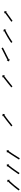

<svg xmlns="http://www.w3.org/2000/svg" viewBox="1076 -1388 281 2533"><g transform="rotate(-90 1216.5 -121.5)"><path d="M-29 -16Q-28 -18 -26 -21Q-23 -24 -20 -28Q-17 -33 -13 -38Q-9 -43 -5 -48Q0 -54 5 -61Q10 -67 15 -73Q21 -80 26 -86Q32 -93 37 -99Q43 -106 48 -112Q53 -118 58 -123V-124Q63 -129 67 -134Q72 -138 75 -142Q79 -146 82 -149Q84 -151 86 -153Q86 -154 87 -155L78 -164L110 -165L111 -132L101 -141Q101 -140 100 -139Q98 -138 96 -135Q93 -132 90 -129Q86 -125 82 -120Q78 -115 73 -110Q68 -105 63 -99Q58 -93 52 -86Q47 -80 41 -74Q36 -67 31 -61Q26 -54 21 -48Q16 -42 11 -36Q7 -31 3 -25Q-1 -21 -4 -16Q-7 -12 -10 -9Q-11 -6 -13 -4Q-14 -4 -14 -3L-30 -15Q-30 -15 -29 -16ZM185 -17Q186 -19 188 -22Q190 -25 193 -29Q195 -32 199 -38Q203 -44 207 -49Q211 -56 216 -62Q220 -69 225 -75Q230 -82 235 -89Q240 -96 245 -103Q250 -110 254 -116Q259 -122 264 -128Q268 -134 272 -139Q276 -144 280 -149Q283 -153 286 -156Q288 -158 289 -160Q290 -161 291 -162L281 -170L313 -173L316 -141L306 -149Q305 -148 305 -147V-148Q303 -146 301 -143Q298 -140 295 -136Q292 -132 288 -127Q284 -122 280 -116Q275 -110 270 -104Q266 -98 261 -91Q256 -84 251 -77Q246 -71 241 -64Q237 -57 232 -50Q228 -44 223 -38Q220 -33 216 -27Q212 -21 210 -18Q207 -13 205 -10Q203 -8 202 -6Q201 -5 200 -4L184 -16Q185 -16 185 -17ZM379 -13Q381 -15 382 -18Q384 -21 387 -25Q390 -29 393 -35Q397 -41 400 -46Q404 -53 408 -59Q412 -66 417 -73Q421 -80 426 -87Q430 -94 435 -101Q439 -108 444 -115Q448 -121 452 -127Q457 -133 460 -139Q464 -144 467 -149Q470 -153 473 -156Q475 -159 476 -161Q477 -162 477 -162L467 -170L499 -175L504 -143L493 -151Q493 -150 492 -149Q491 -147 489 -144Q486 -141 483 -137Q480 -133 477 -127V-128Q473 -122 469 -116Q465 -110 460 -104Q456 -97 452 -90Q447 -83 442 -76Q438 -69 434 -62Q429 -55 425 -48Q421 -42 417 -36Q414 -30 410 -24Q407 -19 404 -15Q401 -10 399 -7Q398 -4 396 -2Q396 -2 395 -1L378 -11Q379 -12 379 -13Z M817 -115Q818 -116 821 -118Q821 -118 821 -118Q821 -118 821 -118Q821 -118 821 -118Q821 -118 821 -118Q823 -120 827 -123Q827 -123 827 -123Q827 -123 827 -123Q827 -123 827 -122.5Q827 -122 827 -122Q831 -125 836 -129Q840 -133 846 -137Q851 -141 857 -146Q860 -149 863.5 -151.5Q867 -154 870 -156Q877 -162 883 -167Q890 -172 896 -177Q903 -182 909 -187Q916 -192 922 -196Q927 -201 933 -205Q938 -208 942 -211V-212Q946 -214 950 -217Q953 -219 955 -220Q956 -221 956 -221L949 -232L981 -226L975 -194L968 -205Q967 -204 966 -204Q964 -202 961 -200Q958 -198 954 -195Q949 -192 944 -188H945Q939 -185 933 -180Q928 -176 921 -171Q915 -166 908 -161Q902 -156 895 -151Q889 -146 882 -141Q879 -138 876 -135.5Q873 -133 870 -131Q863 -126 858 -121Q853 -117 848 -113Q843 -110 839 -107Q839 -107 839 -107Q839 -107 839 -107Q839 -107 839 -107Q839 -107 839 -107Q835 -104 832 -102Q832 -102 832 -102Q832 -102 832 -102Q832 -102 832 -102Q832 -102 832 -102Q830 -100 828 -99Q827 -98 827 -98L815 -114Q816 -114 817 -115Z M1332 -115Q1332 -115 1332 -115Q1332 -115 1332 -115Q1332 -115 1331.5 -115Q1331 -115 1331 -115Q1333 -116 1335 -118Q1335 -118 1335 -118Q1335 -118 1335 -117Q1335 -117 1335 -117Q1335 -117 1335 -117Q1338 -120 1342 -122Q1345 -125 1350 -129Q1355 -133 1360 -137Q1366 -141 1372 -147Q1375 -149 1378 -151.5Q1381 -154 1384 -157Q1391 -162 1397 -167Q1404 -172 1410 -177Q1417 -182 1423 -187Q1429 -192 1435 -197Q1440 -201 1446 -205Q1450 -209 1455 -212Q1459 -215 1462 -218Q1464 -220 1466 -221Q1467 -222 1468 -222L1460 -233L1492 -228L1488 -196L1480 -206Q1479 -206 1478 -205Q1476 -204 1474 -202Q1471 -199 1467 -196Q1463 -193 1458 -189Q1453 -185 1447 -181Q1441 -177 1435 -172Q1429 -167 1423 -162Q1416 -157 1410 -151Q1404 -146 1397 -141Q1394 -138 1391 -135.5Q1388 -133 1384 -131Q1378 -126 1373 -122Q1367 -117 1362 -113Q1358 -110 1354 -107Q1350 -104 1347 -101Q1347 -101 1347 -101Q1347 -101 1347 -101Q1347 -101 1347 -101Q1347 -101 1347 -101Q1345 -100 1343 -99Q1343 -99 1343 -99Q1343 -99 1343 -99Q1343 -98 1343 -98Q1343 -98 1343 -98Q1342 -98 1342 -98L1330 -114Q1331 -114 1332 -115ZM1854 -223Q1853 -223 1849 -221Q1848 -220 1846 -219Q1844 -218 1842 -217Q1839 -216 1836.5 -214.5Q1834 -213 1832 -212Q1829 -210 1826 -208.5Q1823 -207 1820 -206Q1816 -204 1813 -202.5Q1810 -201 1806 -199Q1803 -197 1799.5 -195.5Q1796 -194 1792 -192Q1788 -190 1784.5 -188Q1781 -186 1777 -184Q1774 -183 1770 -181Q1766 -179 1762 -177Q1759 -175 1755.5 -173.5Q1752 -172 1748 -170Q1745 -168 1741.5 -166.5Q1738 -165 1735 -163Q1732 -162 1729 -160.5Q1726 -159 1723 -157Q1720 -156 1717.5 -154.5Q1715 -153 1713 -152Q1710 -151 1705 -148Q1704 -147 1702.5 -146.5Q1701 -146 1700 -146Q1699 -145 1698 -145L1704 -133L1673 -143L1683 -174L1689 -162Q1689 -162 1691 -163Q1693 -165 1696 -166Q1698 -167 1700 -168Q1702 -169 1704 -170Q1707 -172 1714 -175Q1717 -176 1720 -177.5Q1723 -179 1726 -181Q1729 -183 1732.5 -184.5Q1736 -186 1739 -188Q1747 -192 1753 -195Q1757 -197 1761 -198.5Q1765 -200 1768 -202Q1772 -204 1775.5 -206Q1779 -208 1783 -210Q1787 -212 1790.5 -213.5Q1794 -215 1797 -217Q1801 -219 1804 -220.5Q1807 -222 1811 -224Q1814 -225 1817 -226.5Q1820 -228 1823 -230Q1829 -233 1833 -235Q1835 -236 1837 -237Q1839 -238 1840 -239Q1842 -239 1843 -240Q1844 -241 1845 -241Q1848 -242 1847 -242L1856 -224Q1856 -224 1854 -223Z M1919 -115Q1921 -117 1924 -118Q1927 -121 1931 -124Q1936 -127 1941 -130Q1947 -134 1953 -138Q1959 -142 1966 -146Q1973 -150 1980 -155Q1987 -159 1995 -164Q2002 -168 2009 -172Q2016 -176 2024 -180Q2030 -184 2037 -188Q2043 -191 2049 -194Q2054 -197 2059 -200Q2061 -201 2063 -202Q2065 -203 2067 -204Q2070 -205 2072 -206Q2072 -207 2073 -207L2067 -219L2098 -210L2089 -178L2083 -190Q2082 -189 2081 -189Q2079 -188 2076 -186Q2074 -185 2072 -184Q2070 -183 2069 -182Q2063 -179 2059 -177Q2053 -173 2047 -170Q2040 -167 2033 -163Q2026 -159 2019 -155Q2012 -151 2005 -146Q1997 -142 1990 -138Q1983 -133 1976 -129Q1970 -125 1964 -121Q1958 -117 1952 -113Q1947 -110 1942 -107Q1938 -104 1935 -102Q1932 -100 1930 -99Q1929 -98 1929 -98L1917 -114Q1918 -114 1919 -115Z M2197 -113Q2199 -114 2201 -116Q2203 -118 2207 -120Q2211 -123 2214 -125Q2219 -129 2223 -132Q2228 -135 2233 -139Q2239 -143 2244 -146Q2249 -150 2255 -154Q2260 -158 2266 -162Q2271 -166 2276 -170Q2281 -173 2286 -177Q2290 -180 2295 -183Q2299 -186 2302 -189Q2305 -191 2308 -193Q2310 -195 2311 -196Q2312 -196 2313 -197L2305 -207L2337 -203L2332 -170L2325 -181Q2324 -180 2323 -180Q2322 -178 2320 -177Q2317 -175 2314 -173Q2310 -170 2307 -167Q2302 -164 2298 -161Q2293 -157 2288 -154Q2283 -150 2277 -146Q2272 -142 2266 -138Q2261 -134 2256 -130Q2250 -126 2245 -123Q2240 -119 2235 -116Q2231 -112 2226 -109Q2223 -107 2218 -104Q2215 -101 2213 -100Q2210 -98 2209 -97Q2208 -97 2208 -96L2196 -112Q2196 -113 2197 -113Z"/></g></svg>

Font: FRB American Cursive Just Arrows Black
Style: Bold Italic
Weight: 900
Italic angle: -25°
Version: Version 2.0;Modular Font Editor K font №1